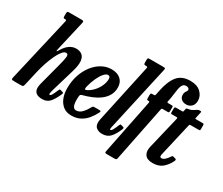

<svg xmlns="http://www.w3.org/2000/svg" viewBox="-155 -1181 1994 1719"><g transform="rotate(30 842.5 -321.5)"><path d="M449.5 -111Q426 -55.5 397.2 -21.2Q368.5 13 318.5 13Q232.5 13 232.5 -56.5Q232.5 -66 234.5 -78.8Q236.5 -91.5 239.5 -102L298 -324Q314 -383 318.8 -418.5Q323.5 -454 298.5 -454Q279.5 -454 259 -428.2Q238.5 -402.5 218.8 -360Q199 -317.5 182.2 -266.8Q165.5 -216 154.5 -166.5L122.5 -26.5Q119.5 -12.5 115 -6.2Q110.5 0 93 0H26Q2 0 -2.5 -4.5Q-7 -9 -2.5 -27.5L151 -691.5Q154 -704.5 151.2 -707.2Q148.5 -710 141 -710H137.5Q125.5 -710 122.8 -714.2Q120 -718.5 120 -732V-757Q120 -772.5 124 -776.2Q128 -780 143 -780H265Q285.5 -780 289 -776.2Q292.5 -772.5 289 -755.5L218.5 -449Q207.5 -400.5 233.5 -445Q286 -532 359.5 -532Q394 -532 418.2 -514.8Q442.5 -497.5 447.8 -455.8Q453 -414 431 -341L361 -104.5Q359 -97.5 355.8 -82.8Q352.5 -68 352.5 -64.5Q352.5 -53.5 358.5 -53.5Q368.5 -53.5 379.8 -73.8Q391 -94 405 -128Q409 -137.5 412 -140.2Q415 -143 423.5 -140L445 -134Q453 -131.5 453.5 -127Q454 -122.5 449.5 -111Z M464.5 -184.5Q464.5 -259 485.8 -322Q507 -385 543.8 -431.8Q580.5 -478.5 627.5 -504.2Q674.5 -530 726.5 -530Q786 -530 820.5 -499.2Q855 -468.5 855 -414.5Q855 -367.5 834 -331.8Q813 -296 778 -270.2Q743 -244.5 700.2 -227Q657.5 -209.5 613 -198Q599.5 -194.5 595 -188.5Q590.5 -182.5 590 -163.5Q583 -51 631.5 -51Q665.5 -51 691.8 -78.8Q718 -106.5 740 -147.5Q744 -155 749 -157Q754 -159 766 -159H806Q823 -159 826.2 -155.5Q829.5 -152 823 -138.5Q803 -99 775.2 -65.2Q747.5 -31.5 708.5 -10.8Q669.5 10 617 10Q565.5 10 531.8 -16.8Q498 -43.5 481.2 -87.8Q464.5 -132 464.5 -184.5ZM623 -256Q656.5 -271.5 684.5 -301.2Q712.5 -331 729.2 -367.5Q746 -404 746.5 -440Q747 -470 723.5 -470Q704.5 -470 683 -446Q661.5 -422 641.8 -380Q622 -338 608.5 -285Q604.5 -267.5 606.2 -258.8Q608 -250 623 -256Z M1132.5 -753.5 988.5 -105Q986.5 -98.5 983.5 -83.2Q980.5 -68 980.5 -64.5Q980.5 -53.5 985.5 -53.5Q996 -53.5 1007.2 -74.2Q1018.5 -95 1032.5 -129.5Q1036.5 -138 1039.5 -140.5Q1042.5 -143 1050.5 -140.5L1070.5 -134.5Q1079 -132 1079.5 -126.8Q1080 -121.5 1076.5 -112Q1051 -50 1020.5 -17.8Q990 14.5 938.5 14.5Q903.5 14.5 880 -2.8Q856.5 -20 856.5 -58Q856.5 -67.5 858.8 -81.8Q861 -96 864 -106.5L989.5 -689.5Q992.5 -702.5 990.2 -706.2Q988 -710 976 -710H974Q960.5 -710 956.8 -713.5Q953 -717 953 -731V-762.5Q953 -774 957.5 -777Q962 -780 973 -780H1109.5Q1130.5 -780 1133.8 -775.8Q1137 -771.5 1132.5 -753.5Z M1049 128 1161.5 -431.5Q1164 -444 1162 -447Q1160 -450 1150 -450H1147Q1139.5 -450 1136.5 -452.8Q1133.5 -455.5 1133.5 -466V-499.5Q1133.5 -513 1137.2 -516.5Q1141 -520 1153.5 -520H1163Q1174.5 -520 1177 -522.2Q1179.5 -524.5 1181.5 -533.5L1189.5 -572Q1211 -682 1256 -737.5Q1301 -793 1389 -793Q1458.5 -793 1496.8 -757Q1535 -721 1535 -671.5Q1535 -632.5 1513 -611.2Q1491 -590 1458 -590Q1428.5 -590 1408.8 -606.5Q1389 -623 1389.5 -651.5Q1389.5 -669 1395 -679.2Q1400.5 -689.5 1406 -696.8Q1411.5 -704 1411.5 -712.5Q1411.5 -720.5 1403.2 -727.5Q1395 -734.5 1378 -734.5Q1355.5 -734.5 1344 -718.2Q1332.5 -702 1327.2 -675.2Q1322 -648.5 1318.5 -615.8Q1315 -583 1308 -550L1304.5 -534.5Q1303 -526.5 1305 -523.2Q1307 -520 1315.5 -520H1350.5Q1360 -520 1363 -516.5Q1366 -513 1365.5 -501.5L1364.5 -467Q1364.5 -456 1361.8 -453Q1359 -450 1349.5 -450H1301.5Q1291.5 -450 1289 -447.5Q1286.5 -445 1284.5 -435.5L1170.5 131.5Q1168 143.5 1163.2 146.8Q1158.5 150 1144 150H1068Q1052 150 1049.2 145.2Q1046.5 140.5 1049 128Z M1399 -520H1458Q1468.5 -520 1468.5 -521.8Q1468.5 -523.5 1470.5 -528L1476.5 -553.5Q1478.5 -560.5 1481.5 -561.2Q1484.5 -562 1495 -564Q1519 -566.5 1538.5 -578.2Q1558 -590 1567.5 -596.5Q1576 -602.5 1580 -603.5Q1584 -604.5 1595.5 -604.5Q1605 -604.5 1608 -602.5Q1611 -600.5 1608.5 -592L1595.5 -533.5Q1593 -525 1593.8 -522.5Q1594.5 -520 1605 -520H1667.5Q1678.5 -520 1681.8 -517.5Q1685 -515 1685 -503.5V-468Q1685 -455.5 1682.8 -452.8Q1680.5 -450 1668 -450H1587Q1578.5 -450 1576.8 -447.5Q1575 -445 1573 -437.5L1499 -116Q1496 -104.5 1493.5 -92Q1491 -79.5 1493.5 -71Q1496 -62.5 1508.5 -62.5Q1524.5 -62.5 1541.2 -76.8Q1558 -91 1573.5 -114.5Q1578 -122 1582.2 -126.8Q1586.5 -131.5 1596.5 -128.5L1616 -123Q1625 -120 1626.5 -115.5Q1628 -111 1623 -99.5Q1598.5 -49 1560.5 -17.2Q1522.5 14.5 1460.5 14.5Q1403 14.5 1381 -16.5Q1359 -47.5 1370 -98L1450.5 -435Q1452.5 -443.5 1451.2 -446.8Q1450 -450 1440 -450H1394Q1386 -450 1383.8 -453.2Q1381.5 -456.5 1381.5 -466.5V-503Q1381.5 -513.5 1385.2 -516.8Q1389 -520 1399 -520Z"/></g></svg>

Font: Besley* Condensed Semi
Style: Italic
Weight: 600
Width: 3
Italic angle: -13°
Designer: Owen Earl
Foundry: indestructible type*
Version: Version 3.000; ttfautohint (v1.8.3)